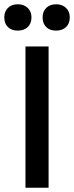

<svg xmlns="http://www.w3.org/2000/svg" viewBox="-24 -877 346 897"><path d="M59 -857Q88 -857 105.5 -840Q123 -823 123 -796Q123 -767 105.5 -750.5Q88 -734 59 -734Q30 -734 13 -750.5Q-4 -767 -4 -796Q-4 -823 13 -840Q30 -857 59 -857ZM238 -857Q267 -857 284.5 -840Q302 -823 302 -796Q302 -767 284.5 -750.5Q267 -734 238 -734Q209 -734 192 -750.5Q175 -767 175 -796Q175 -823 192 -840Q209 -857 238 -857ZM203 -660V0H95V-660Z"/></svg>

Font: Kantumruy Pro Medium
Style: Regular
Weight: 500
Designer: Sovichet Tep
Foundry: Sovichet Tep
Version: Version 1.002